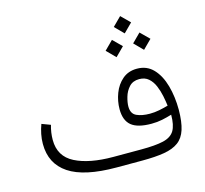

<svg xmlns="http://www.w3.org/2000/svg" viewBox="-110 -896 1089 1020"><g transform="rotate(-15 435.0 -386.0)"><path d="M587.4 -724.6 634.8 -772 682.6 -724.6 634.8 -676.8ZM664.1 -613.8 711.4 -661.1 759.3 -613.8 711.4 -565.9ZM512.7 -613.8 560.1 -661.1 607.9 -613.8 560.1 -565.9ZM761.2 -195.8Q735.8 -188 708 -182.1Q680.2 -176.3 648.4 -176.3Q572.3 -176.3 538.1 -204.6Q503.9 -232.9 503.9 -294.4Q503.9 -338.9 520 -381.3Q536.1 -423.8 568.4 -451.4Q600.6 -479 648.4 -479Q702.6 -479 737.8 -441.9Q772.9 -404.8 790 -343.5Q807.1 -282.2 807.1 -210.4Q806.6 -144 793.2 -102.3Q779.8 -60.5 750 -38.6Q720.2 -16.6 671.1 -8.3Q622.1 0 550.3 0H408.7Q231.9 0 147.2 -56.4Q62.5 -112.8 62.5 -221.7Q62.5 -249 67.9 -275.6Q73.2 -302.2 82.5 -327.1L130.4 -309.1Q118.7 -269.5 118.7 -229Q118.7 -138.2 196.8 -98.4Q274.9 -58.6 406.7 -58.6H560.5Q638.2 -58.6 681.9 -68.8Q725.6 -79.1 743.4 -108.6Q761.2 -138.2 761.2 -195.8ZM755.4 -247.1Q752.4 -272 746.3 -302Q740.2 -332 728.5 -359.6Q716.8 -387.2 696.8 -404.8Q676.8 -422.4 645.5 -422.4Q610.4 -422.4 590.1 -400.1Q569.8 -377.9 561.3 -348.1Q552.7 -318.4 552.7 -296.4Q552.7 -256.3 581.8 -243.2Q610.8 -230 653.8 -230Q679.7 -230 705.6 -235.1Q731.4 -240.2 755.4 -247.1Z"/></g></svg>

Font: Vazir Thin WOL
Style: Thin-WOL
Weight: 100
Designer: Saber Rastikerdar
Foundry: Saber Rastikerdar
Version: Version 30.0.0